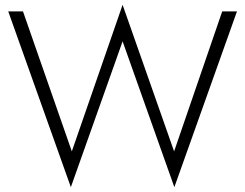

<svg xmlns="http://www.w3.org/2000/svg" viewBox="-20 -747 1014 794"><path d="M700 -121 487 -727 277 -121 75 -700H14L273 27L487 -576L701 27L960 -700H899Z"/></svg>

Font: Jost Light
Style: Regular
Weight: 300
Version: Version 3.710